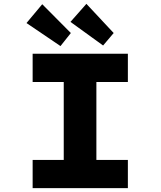

<svg xmlns="http://www.w3.org/2000/svg" viewBox="-20 -980 836 1000"><path d="M150 0V-147H312V-553H150V-700H646V-553H482V-147H646V0ZM517 -743 347 -866 430 -960 572 -808ZM295 -740 118 -860 200 -958 349 -808Z"/></svg>

Font: Lexend Mega
Style: Bold
Weight: 700
Version: Version 1.007